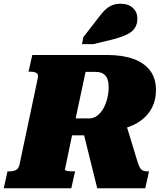

<svg xmlns="http://www.w3.org/2000/svg" viewBox="-60 -1003 876 1023"><path d="M379 -319 605 -363 675 -134Q681 -116 687.5 -106.5Q694 -97 703 -93.5Q712 -90 724 -90H734L714 0H458ZM340 -90 320 0H-40L-20 -90H-9Q11 -90 25 -97Q39 -104 44 -126L141 -585Q146 -607 134.5 -614Q123 -621 103 -621H92L112 -710H512Q593 -710 651 -689Q709 -668 740 -626.5Q771 -585 771 -524Q771 -472 751 -431.5Q731 -391 692.5 -362Q654 -333 598 -318Q542 -303 471 -302Q463 -297 459 -294Q455 -291 453 -288Q451 -285 446 -282H324L286 -100Q286 -97 291 -94.5Q296 -92 305.5 -91Q315 -90 329 -90ZM448 -620H396L343 -372H414Q439 -372 458.5 -387Q478 -402 491.5 -426.5Q505 -451 512 -480.5Q519 -510 519 -537Q519 -566 511.5 -584Q504 -602 488.5 -611Q473 -620 448 -620ZM463 -907Q481 -932 498.5 -949Q516 -966 536.5 -974.5Q557 -983 582 -983Q625 -983 648.5 -960.5Q672 -938 672 -904Q672 -875 658.5 -854Q645 -833 616 -819Q587 -805 541 -793L438 -768H377L384 -805Z"/></svg>

Font: Roboto Serif 20pt Black
Style: Italic
Weight: 900
Italic angle: -10°
Version: Version 1.008